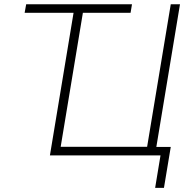

<svg xmlns="http://www.w3.org/2000/svg" viewBox="-20 -748 895 924"><path d="M98.6 -686.5 106 -727.5H615.2L608.4 -686.5H378.9L272 -41.5H688L801.8 -727.5H846.2L732.4 -41H801.8L769 156.2H726.6L752.4 0H220.2L334 -686.5Z"/></svg>

Font: Inter Display ExtraLight
Style: Italic
Weight: 200
Italic angle: -9.39999°
Designer: Rasmus Andersson
Foundry: rsms
Version: Version 4.000;git-a52131595